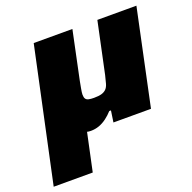

<svg xmlns="http://www.w3.org/2000/svg" viewBox="-165 -635 959 961"><g transform="rotate(-20 315.0 -155.0)"><path d="M-39 200 113 -510H319L265 -253Q262 -237 258 -215.5Q254 -194 254 -184Q254 -169 259 -161.5Q264 -154 275 -151.5Q286 -149 303 -149Q329 -149 344 -153.5Q359 -158 368.5 -167.5Q378 -177 383 -194Q388 -211 394 -237L452 -510H660L552 0H352L361 -61H352Q336 -43 316.5 -28.5Q297 -14 276 -6.5Q255 1 232 1Q207 1 191.5 -10.5Q176 -22 175 -44L224 -58L169 200Z"/></g></svg>

Font: Saira Expanded ExtraBold
Style: Italic
Weight: 800
Width: 7
Italic angle: -12°
Designer: Hector Gatti with collaboration of the Omnibus-Type team
Foundry: Omnibus-Type
Version: Version 1.101